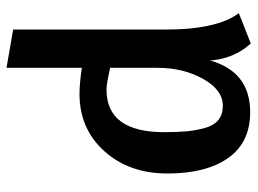

<svg xmlns="http://www.w3.org/2000/svg" viewBox="-118 -646 773 576"><g transform="rotate(-90 268.0 -358.5)"><path d="M516 -28 425 8Q411 -8 402 -23Q378 -63 374 -114Q340 6 219 6Q128 6 81.5 -60Q35 -126 35 -242Q35 -357 102 -431.5Q169 -506 274 -506Q305 -506 352 -499V-725L467 -705V-241Q467 -141 491 -75Q501 -48 516 -28ZM238 -76Q286 -76 319 -135.5Q352 -195 352 -271V-414Q304 -425 287 -425Q159 -425 159 -252Q159 -212 161.5 -185Q164 -158 171.5 -130.5Q179 -103 195.5 -89.5Q212 -76 238 -76Z"/></g></svg>

Font: Amaranth
Style: Regular
Weight: 400
Designer: Gesine Todt
Foundry: Gesine Todt
Version: Version 1.000